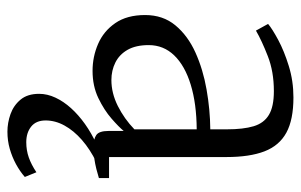

<svg xmlns="http://www.w3.org/2000/svg" viewBox="-170 -415 830 530"><g transform="rotate(90 245.0 -150.0)"><path d="M175.5 9.5Q136.5 9.5 101.2 -5.8Q66 -21 43.8 -53.2Q21.5 -85.5 21.5 -135.5Q21.5 -185 50 -219.2Q78.5 -253.5 125 -274.5Q171.5 -295.5 227 -305.2Q282.5 -315 337 -315.5V-361.5Q337 -406.5 328.5 -435Q320 -463.5 297.2 -477.2Q274.5 -491 231.5 -491Q177.5 -491 134.8 -474.2Q92 -457.5 64.5 -441.5L46 -475Q59.5 -486.5 90.2 -503Q121 -519.5 162.2 -532.2Q203.5 -545 249 -545Q310.5 -545 346.2 -525.5Q382 -506 397.8 -465Q413.5 -424 413.5 -360.5V-36H471.5V-8Q460.5 -4.5 446.5 -1Q432.5 2.5 416.8 4.8Q401 7 385.5 7Q364 7 352.8 -0.8Q341.5 -8.5 341.5 -34.5V-76.5Q331 -63.5 307.5 -43Q284 -22.5 250.8 -6.5Q217.5 9.5 175.5 9.5ZM201 -42.5Q237 -42.5 272.5 -60.2Q308 -78 337 -106V-278Q266 -277.5 213.8 -261.5Q161.5 -245.5 133 -216Q104.5 -186.5 104.5 -145.5Q104.5 -110 117.5 -87.2Q130.5 -64.5 152.5 -53.5Q174.5 -42.5 201 -42.5ZM343.5 244.5Q319 244.5 295 236Q271 227.5 255 208.2Q239 189 239 157Q239 134.5 249.5 112Q260 89.5 278.5 69Q297 48.5 322.2 30.5Q347.5 12.5 377 -1L400.5 -5L427.5 -1Q392 16.5 366.2 39Q340.5 61.5 326.5 87Q312.5 112.5 312.5 139Q312.5 165.5 329.5 179Q346.5 192.5 372.5 192.5Q395 192.5 414.8 185.5Q434.5 178.5 455.5 164.5L468.5 196.5Q453 210 433.2 220.8Q413.5 231.5 391 238Q368.5 244.5 343.5 244.5Z"/></g></svg>

Font: Merriweather 72pt Light
Style: Regular
Weight: 300
Version: Version 2.100